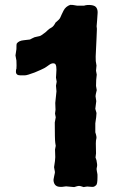

<svg xmlns="http://www.w3.org/2000/svg" viewBox="-20 -761 475 782"><path d="M377 -49.8V-38.6Q377 -11.7 371.6 -6.8Q366.2 -2 362.3 -0.5Q358.4 1 345.7 -0.5Q334 -2 329.1 -0.5Q324.2 1 320.8 1Q306.6 -3.9 301.8 -3.9Q296.9 -3.9 282.2 1L249 -2L233.4 0H225.6Q203.1 0 198.7 -21Q196.8 -29.3 200.2 -41.5Q203.1 -53.7 203.6 -57.6Q204.1 -61.5 202.1 -69.3Q200.2 -76.7 200.2 -80.1Q205.1 -109.4 205.1 -121.1L204.1 -151.9L207 -167L205.1 -179.2Q203.1 -192.4 203.1 -262.2L207 -283.2L204.1 -298.3L206.1 -314L205.1 -341.8Q205.1 -342.8 210 -389.2L208 -412.1L210.9 -428.2L208 -444.8Q208 -449.7 209 -460.4Q212.4 -498 202.6 -502Q192.9 -505.9 180.7 -497.1Q168.9 -488.3 160.2 -483.4Q151.4 -478.5 121.1 -465.8Q90.3 -454.1 80.6 -454.1Q70.8 -454.1 63 -454.1Q44.9 -454.1 44.9 -469.2Q44.9 -479 46.9 -481Q47.9 -492.2 46.9 -514.2L43 -535.2L46.9 -561Q46.9 -581.1 47.9 -583Q55.7 -595.2 77.1 -597.2Q98.6 -599.1 102.1 -600.1Q105 -601.1 110.4 -604.5Q120.1 -610.4 131.3 -611.8Q143.1 -613.3 148.9 -617.7Q154.8 -622.1 160.6 -626Q166.5 -629.9 172.4 -636.2Q180.7 -644.5 189.9 -648.9Q198.7 -653.8 206.1 -668.9Q208 -670.9 213.9 -675.8Q219.7 -680.7 222.7 -684.6Q225.6 -688.5 230.5 -700.7Q235.8 -711.9 238.8 -717.8Q247.6 -734.9 266.1 -741.2Q272 -742.2 294.9 -737.8H321.8Q335 -742.2 351.6 -740.2Q368.2 -738.3 373.5 -728.5Q378.9 -718.8 377.4 -705.1Q376 -690.4 375.5 -677.7Q375 -665 374 -659.7Q373 -654.3 374 -649.4Q375 -644.5 374.5 -638.2Q374 -632.8 373 -601.6Q372.1 -570.3 370.6 -550.3Q369.1 -530.3 370.1 -512.2L373 -494.1L371.1 -473.1L374 -457Q371.1 -436.5 371.1 -411.1L374 -394Q369.1 -374.5 369.1 -369.1L372.1 -349.1L368.2 -317.9L373 -300.8Q373 -288.1 368.2 -258.8V-222.2Q375 -202.1 372.1 -194.8Q369.1 -187.5 371.1 -136.2L369.1 -119.6L373 -107.9Q377 -89.8 375 -82Q373 -74.2 373.5 -71.3Q374 -68.4 374.5 -64Q375 -60.1 376 -56.2Q377 -51.8 377 -49.8Z"/></svg>

Font: AntiqueNobleBold
Style: Bold
Weight: 700
Version: Version 001.000